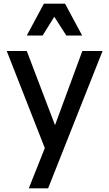

<svg xmlns="http://www.w3.org/2000/svg" viewBox="-20 -802 600 1054"><path d="M543 -522 244 232H138L226 11L17 -522H127L282 -115L432 -522ZM221 -782H337L431 -607H344L278 -710L214 -607H127Z"/></svg>

Font: Amiko SemiBold
Style: Regular
Weight: 600
Designer: Pablo Impallari, Rodrigo Fuenzalida, Andres Torresi
Foundry: Impallari Type
Version: Version 1.001; ttfautohint (v1.3)